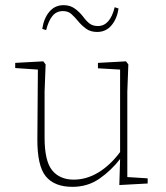

<svg xmlns="http://www.w3.org/2000/svg" viewBox="-20 -712 644 745"><path d="M261 13Q191 13 157.5 -28Q124 -69 125 -175L127 -442L39 -448V-468L148 -474L157 -462L153 -356V-178Q153 -87 182.5 -51Q212 -15 266 -15Q316 -15 362 -43Q408 -71 446 -122V-442L360 -447V-468L469 -474L478 -462L474 -356V-25L553 -20V0L443 6L446 -95Q411 -50 365.5 -18.5Q320 13 261 13ZM144 -600Q150 -641 171.5 -666.5Q193 -692 227 -692Q252 -692 270.5 -678.5Q289 -665 302 -648Q316 -629 328.5 -620Q341 -611 360 -611Q407 -611 425 -684L440 -679Q434 -639 412.5 -613.5Q391 -588 357 -588Q331 -588 313.5 -601Q296 -614 283 -630Q269 -647 256.5 -658Q244 -669 224 -669Q199 -669 183.5 -650Q168 -631 159 -595Z"/></svg>

Font: Source Serif 4 ExtraLight
Style: Regular
Weight: 200
Designer: Frank Grießhammer
Foundry: Adobe
Version: Version 4.005;hotconv 1.1.0;makeotfexe 2.6.0